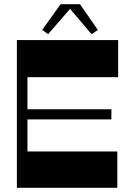

<svg xmlns="http://www.w3.org/2000/svg" viewBox="-20 -890 624 910"><path d="M60 0H536V-172H110V-324H508V-372H110V-524H540V-700H60ZM180 -748 208 -728 312 -848 414 -728 444 -748 359 -870H267Z"/></svg>

Font: Ribes
Style: Bold
Weight: 900
Designer: Luigi Gorlero
Foundry: Collletttivo
Version: Version 2.100;Glyphs 3.1.2 (3151)